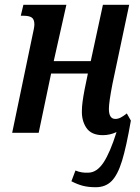

<svg xmlns="http://www.w3.org/2000/svg" viewBox="-20 -556 585 804"><path d="M279 203 296 158Q322 169 351 167Q386 166 413.5 124.5Q441 83 468 -3Q440 10 411 10Q362 10 341.5 -21Q321 -52 323 -95Q323 -122 334 -180L348 -248H194L142 0H31L114 -398Q124 -442 124 -453Q124 -475 113 -482.5Q102 -490 79 -490H67L78 -536H258L205 -300H360L411 -536H521L451 -205Q436 -128 436 -100Q436 -58 463 -58Q474 -58 485 -63.5Q496 -69 511 -81L528 -51Q509 59 491 117.5Q473 176 447.5 202Q422 228 381 228Q350 228 327 222Q304 216 279 203Z"/></svg>

Font: Noto Serif CondSemiBold
Style: Italic
Weight: 600
Width: 3
Italic angle: -12°
Designer: Monotype Design Team
Foundry: Monotype Imaging Inc.
Version: Version 1.001